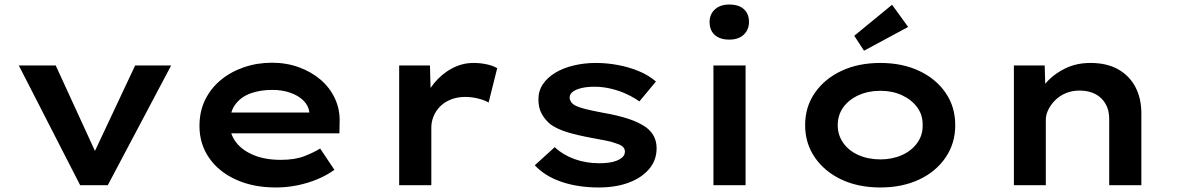

<svg xmlns="http://www.w3.org/2000/svg" viewBox="-20 -818 5217 848"><path d="M334 0 63 -529H226L417 -113L379 -108L577 -529H736L456 0Z M1198 10Q1098 10 1021.5 -25Q945 -60 903 -121.5Q861 -183 861 -261Q861 -326 886 -377Q911 -428 955 -464.5Q999 -501 1057.5 -521Q1116 -541 1181 -541Q1245 -541 1300 -521Q1355 -501 1396 -466Q1437 -431 1459.5 -382.5Q1482 -334 1480 -277L1479 -229H964L941 -321H1362L1346 -302V-324Q1342 -353 1319 -375Q1296 -397 1260.5 -409Q1225 -421 1183 -421Q1129 -421 1086.5 -405.5Q1044 -390 1019.5 -357Q995 -324 995 -272Q995 -225 1023 -189Q1051 -153 1101.5 -132.5Q1152 -112 1220 -112Q1282 -112 1323.5 -128Q1365 -144 1394 -162L1457 -68Q1424 -44 1382 -26.5Q1340 -9 1293.5 0.5Q1247 10 1198 10Z M1743 0V-529H1879L1884 -342L1847 -356Q1862 -407 1896 -449Q1930 -491 1975.5 -515.5Q2021 -540 2071 -540Q2102 -540 2129.5 -534Q2157 -528 2176 -517L2138 -365Q2120 -376 2091 -383Q2062 -390 2035 -390Q2001 -390 1972.5 -379Q1944 -368 1924.5 -348.5Q1905 -329 1895 -304.5Q1885 -280 1885 -255V0Z M2624 10Q2534 10 2461 -14.5Q2388 -39 2342 -88L2430 -168Q2466 -134 2517 -115.5Q2568 -97 2628 -97Q2648 -97 2668 -99.5Q2688 -102 2704 -108.5Q2720 -115 2730 -124.5Q2740 -134 2740 -149Q2740 -172 2706 -183Q2686 -191 2656.5 -197Q2627 -203 2593 -209Q2533 -220 2487.5 -233.5Q2442 -247 2411 -269Q2387 -289 2372.5 -315.5Q2358 -342 2358 -379Q2358 -417 2378 -446.5Q2398 -476 2433 -497Q2468 -518 2514.5 -529Q2561 -540 2612 -540Q2660 -540 2708.5 -531Q2757 -522 2801 -504Q2845 -486 2877 -458L2804 -370Q2779 -388 2746.5 -403Q2714 -418 2677.5 -426.5Q2641 -435 2606 -435Q2585 -435 2566 -432.5Q2547 -430 2531 -424Q2515 -418 2505.5 -409Q2496 -400 2496 -387Q2496 -378 2501.5 -369Q2507 -360 2517 -354Q2535 -344 2567.5 -336Q2600 -328 2643 -320Q2707 -309 2754.5 -293.5Q2802 -278 2833 -256Q2857 -238 2868.5 -215Q2880 -192 2880 -163Q2880 -110 2846.5 -71Q2813 -32 2756 -11Q2699 10 2624 10Z M3131 0V-529H3273V0ZM3201 -643Q3160 -643 3137 -663.5Q3114 -684 3114 -721Q3114 -755 3137.5 -776.5Q3161 -798 3201 -798Q3243 -798 3265.5 -777.5Q3288 -757 3288 -721Q3288 -687 3265 -665Q3242 -643 3201 -643Z M3868 10Q3771 10 3696.5 -25Q3622 -60 3579 -122.5Q3536 -185 3536 -265Q3536 -346 3579 -408Q3622 -470 3696.5 -505Q3771 -540 3868 -540Q3965 -540 4039.5 -505Q4114 -470 4156.5 -408Q4199 -346 4199 -265Q4199 -185 4156.5 -122.5Q4114 -60 4039.5 -25Q3965 10 3868 10ZM3869 -114Q3921 -114 3963.5 -133Q4006 -152 4031 -186.5Q4056 -221 4055 -265Q4056 -310 4031 -344Q4006 -378 3963.5 -397.5Q3921 -417 3869 -417Q3815 -417 3772 -397.5Q3729 -378 3704.5 -344Q3680 -310 3680 -265Q3680 -221 3704.5 -186.5Q3729 -152 3772 -133Q3815 -114 3869 -114ZM3796 -594 3753 -660 3920 -797 3991 -699Z M4458 0V-529H4594L4598 -395L4560 -387Q4575 -427 4608.5 -461.5Q4642 -496 4689.5 -518Q4737 -540 4796 -540Q4869 -540 4919 -511.5Q4969 -483 4995 -433Q5021 -383 5021 -317V0H4879V-293Q4879 -332 4862.5 -360Q4846 -388 4817 -403Q4788 -418 4748 -418Q4715 -418 4687.5 -406.5Q4660 -395 4640.5 -375.5Q4621 -356 4610 -333.5Q4599 -311 4599 -289V0H4529Q4497 0 4479.5 0Q4462 0 4458 0Z"/></svg>

Font: Lexend Mega SemiBold
Style: Regular
Weight: 600
Designer: Bonnie Shaver-Troup, Thomas Jockin
Foundry: Lexend
Version: Version 1.007